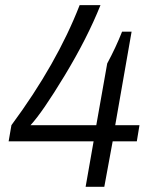

<svg xmlns="http://www.w3.org/2000/svg" viewBox="-20 -718 585 738"><path d="M309.1 0 339.8 -174.8H13.2L23.9 -236.8Q198.7 -473.1 286.1 -698.2H366.2Q315.4 -571.3 228.8 -428Q142.1 -284.7 97.2 -236.8H350.1L392.1 -474.1Q425.3 -535.6 449.2 -596.2H485.8L422.9 -236.8H516.1L505.9 -174.8H413.1L380.9 0Z"/></svg>

Font: Archivo Light
Style: Italic
Weight: 300
Italic angle: -10°
Designer: Hector Gatti
Foundry: Omnibus-Type
Version: Version 2.001